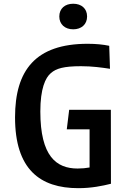

<svg xmlns="http://www.w3.org/2000/svg" viewBox="-20 -970 660 1002"><path d="M554 -611 550 -731C518.5 -737.5 482 -741.5 437.5 -741.5C165 -741.5 58.5 -603 58.5 -357.5C58.5 -87 188 12 389 12C458 12 515 0 559 -11L558.5 -397H341L328.5 -295H447.5V-96C428 -92.5 408 -90.5 385 -90.5C274 -90.5 190.5 -154.5 190.5 -388C190.5 -507 216.5 -564.5 246 -589C273.5 -612.5 312 -624.5 403 -624.5C461 -624.5 510.5 -617.5 554 -611ZM289.5 -884C289.5 -843 319 -817 362 -817C405 -817 434.5 -843 434.5 -884C434.5 -925.5 405 -950.5 362 -950.5C319 -950.5 289.5 -925.5 289.5 -884Z"/></svg>

Font: Monaspace Argon SemiBold
Style: Regular
Weight: 600
Designer: Riley Cran & the Lettermatic Team
Foundry: Lettermatic
Version: Version 1.000 (Monaspace Argon)